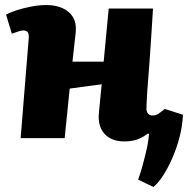

<svg xmlns="http://www.w3.org/2000/svg" viewBox="-20 -549 747 763"><path d="M384 -214 257 -197 237 0H62L94 -395Q96 -411 91 -419.5Q86 -428 73 -428Q65 -428 54.5 -424.5Q44 -421 27 -415L4 -491Q16 -498 42.5 -507Q69 -516 102 -522.5Q135 -529 165 -529Q199 -529 226.5 -517.5Q254 -506 269 -482.5Q284 -459 281 -422Q278 -392 274.5 -363Q271 -334 268 -304H392L412 -515H588Q586 -476 583 -434.5Q580 -393 577.5 -351Q575 -309 571.5 -268Q568 -227 565.5 -190Q563 -153 562 -121Q561 -106 568 -98Q575 -90 585 -90Q601 -90 611.5 -98Q622 -106 635 -116L707 -93Q705 -49 694 -6Q683 37 666.5 75.5Q650 114 630.5 145Q611 176 590 194L529 165Q538 140 546.5 109Q555 78 562.5 45.5Q570 13 572 -17L567 -18Q551 -5 528.5 4Q506 13 474 13Q423 13 395.5 -17Q368 -47 373 -100Z"/></svg>

Font: Literata ExtraBold
Style: Italic
Weight: 800
Italic angle: -2°
Designer: Latin by Veronika Burian and Jose Scaglione. Greek by Irene Vlachou. Cyrillic by Vera Evstafieva
Foundry: TypeTogether
Version: Version 3.002